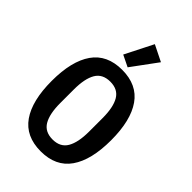

<svg xmlns="http://www.w3.org/2000/svg" viewBox="-281 -1079 1202 1202"><g transform="rotate(45 320.0 -478.0)"><path d="M57 -349Q57 -524 122 -617Q187 -710 320 -710Q453 -710 518 -617Q583 -524 583 -349Q583 -174 518 -81Q453 12 320 12Q187 12 122 -81Q57 -174 57 -349ZM320 -93Q388 -93 417.5 -143.5Q447 -194 447 -290V-409Q447 -505 417.5 -555Q388 -605 320 -605Q252 -605 222.5 -555Q193 -505 193 -409V-289Q193 -193 222.5 -143Q252 -93 320 -93ZM333 -745 257 -782 351 -968 458 -915Z"/></g></svg>

Font: Writer SemiBold
Style: Regular
Weight: 600
Monospace: yes
Designer: Mike Abbink, Paul van der Laan, Pieter van Rosmalen
Foundry: Bold Monday
Version: Version 2.001 2020